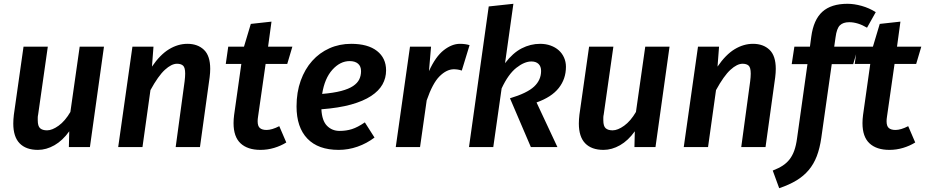

<svg xmlns="http://www.w3.org/2000/svg" viewBox="-20 -775 4876 1012"><path d="M232 -529 181 -171Q179 -163 179 -155V-141Q179 -110 191.5 -99Q204 -88 228 -88Q255 -88 289 -112.5Q323 -137 351 -185L400 -529H528L454 0H343L345 -83Q310 -34 267 -9.5Q224 15 180 15Q117 15 83.5 -19.5Q50 -54 50 -124Q50 -144 53 -170L104 -529Z M906 0 953 -346Q956 -370 956 -387Q956 -419 945 -429Q934 -439 913 -439Q884 -439 849 -407Q814 -375 773 -300L731 0H603L678 -529H789L781 -424Q824 -487 871 -515.5Q918 -544 968 -544Q1022 -544 1055 -512.5Q1088 -481 1088 -412Q1088 -392 1085 -368L1034 0Z M1489 -24Q1460 -6 1425 4.5Q1390 15 1353 15Q1285 15 1248 -19.5Q1211 -54 1211 -126Q1211 -146 1214 -169L1252 -438H1170L1183 -529H1266L1302 -649L1411 -661L1393 -529H1521L1494 -438H1380L1340 -159Q1339 -153 1338.5 -147Q1338 -141 1338 -136Q1338 -110 1350 -100Q1362 -90 1385 -90Q1413 -90 1452 -110Z M2015 -404Q2015 -364 1996 -330Q1977 -296 1936 -269Q1895 -242 1830.5 -224Q1766 -206 1674 -199Q1677 -139 1703.5 -112Q1730 -85 1770 -85Q1805 -85 1835 -94.5Q1865 -104 1903 -130L1954 -50Q1913 -19 1864.5 -2Q1816 15 1765 15Q1657 15 1600 -44.5Q1543 -104 1543 -214Q1543 -289 1565 -350Q1587 -411 1625.5 -454Q1664 -497 1716.5 -520.5Q1769 -544 1831 -544Q1919 -544 1967 -506.5Q2015 -469 2015 -404ZM1823 -453Q1773 -453 1732 -407.5Q1691 -362 1678 -280Q1738 -285 1778 -295.5Q1818 -306 1841 -321.5Q1864 -337 1873.5 -356.5Q1883 -376 1883 -400Q1883 -426 1867 -439.5Q1851 -453 1823 -453Z M2414 -403Q2394 -410 2371 -410Q2333 -409 2296.5 -372.5Q2260 -336 2229 -246L2194 0H2066L2141 -529H2252L2241 -400Q2276 -477 2319 -510.5Q2362 -544 2404 -544Q2433 -544 2455 -537Z M2452 0 2556 -741 2686 -755 2642 -442Q2683 -496 2729.5 -520Q2776 -544 2827 -544Q2857 -544 2882 -535Q2907 -526 2925 -510Q2943 -494 2953 -471.5Q2963 -449 2963 -423Q2963 -359 2925 -311Q2887 -263 2808 -235L2918 0H2778L2668 -257Q2758 -284 2795 -318.5Q2832 -353 2832 -401Q2832 -425 2818.5 -438Q2805 -451 2781 -451Q2744 -451 2701.5 -417.5Q2659 -384 2624 -309L2580 0Z M3213 -529 3162 -171Q3160 -163 3160 -155V-141Q3160 -110 3172.5 -99Q3185 -88 3209 -88Q3236 -88 3270 -112.5Q3304 -137 3332 -185L3381 -529H3509L3435 0H3324L3326 -83Q3291 -34 3248 -9.5Q3205 15 3161 15Q3098 15 3064.5 -19.5Q3031 -54 3031 -124Q3031 -144 3034 -170L3085 -529Z M3887 0 3934 -346Q3937 -370 3937 -387Q3937 -419 3926 -429Q3915 -439 3894 -439Q3865 -439 3830 -407Q3795 -375 3754 -300L3712 0H3584L3659 -529H3770L3762 -424Q3805 -487 3852 -515.5Q3899 -544 3949 -544Q4003 -544 4036 -512.5Q4069 -481 4069 -412Q4069 -392 4066 -368L4015 0Z M4236 -437H4153L4167 -529H4249L4256 -581Q4268 -671 4314.5 -713Q4361 -755 4447 -755Q4482 -755 4521.5 -744Q4561 -733 4596 -711L4550 -629Q4501 -658 4456 -658Q4424 -658 4407 -641.5Q4390 -625 4384 -578L4377 -529H4504L4477 -437H4364L4309 -49Q4301 7 4285 48.5Q4269 90 4242.5 121.5Q4216 153 4178 176Q4140 199 4087 217L4053 124Q4084 112 4105.5 98Q4127 84 4142 64.5Q4157 45 4166.5 18.5Q4176 -8 4181 -45Z M4804 -24Q4775 -6 4740 4.5Q4705 15 4668 15Q4600 15 4563 -19.5Q4526 -54 4526 -126Q4526 -146 4529 -169L4567 -438H4485L4498 -529H4581L4617 -649L4726 -661L4708 -529H4836L4809 -438H4695L4655 -159Q4654 -153 4653.5 -147Q4653 -141 4653 -136Q4653 -110 4665 -100Q4677 -90 4700 -90Q4728 -90 4767 -110Z"/></svg>

Font: Xgbmvzvtohvqztyvzapvmeyoton
Style: Regular
Weight: 500
Italic angle: -8°
Designer: Carrois Corporate & Edenspiekermann
Foundry: Carrois Corporate GbR & Edenspiekermann AG
Version: Version 2.001